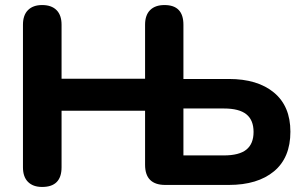

<svg xmlns="http://www.w3.org/2000/svg" viewBox="-20 -733 1204 761"><path d="M147 8Q111 8 91 -12Q71 -32 71 -70V-635Q71 -673 91 -693Q111 -713 147 -713Q184 -713 204 -693Q224 -673 224 -635V-421H555V-635Q555 -673 575 -693Q595 -713 632 -713Q707 -713 707 -635V-420H887Q1001 -420 1066 -366Q1131 -312 1131 -211Q1131 -108 1066 -54Q1001 0 887 0H635Q555 0 555 -80V-294H224V-70Q224 8 147 8ZM707 -117H867Q928 -117 956.5 -140Q985 -163 985 -210Q985 -257 956.5 -280Q928 -303 867 -303H707Z"/></svg>

Font: Chiron GoRound TC
Style: Bold
Weight: 700
Designer: Ryoko NISHIZUKA 西塚涼子 (kana, bopomofo & ideographs); Paul D. Hunt (Latin, Greek & Cyrillic); Sandoll Communications 산돌커뮤니
Foundry: Adobe
Version: Version 1.000;hotconv 1.1.1;makeotfexe 2.6.0